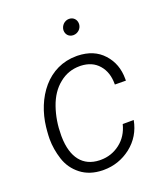

<svg xmlns="http://www.w3.org/2000/svg" viewBox="-134 -805 773 905"><g transform="rotate(-20 252.0 -352.5)"><path d="M276.4 -674.8C276.4 -673.8 276.4 -672.9 276.4 -671.9C276.4 -651.9 291 -635.7 312.5 -635.7C313 -635.7 313.5 -635.7 314 -635.7C335.4 -636.2 354 -652.8 355.5 -674.8C355.5 -676.3 355.5 -677.2 355.5 -678.7C355.5 -698.2 340.8 -714.8 319.3 -714.8C318.8 -714.8 318.4 -714.8 317.9 -714.8C295.9 -714.4 278.3 -696.3 276.4 -674.8ZM227.1 -39.1C145 -41.5 98.6 -99.1 96.7 -204.1C96.7 -207 96.7 -210 96.7 -212.9C96.7 -260.7 104 -306.2 119.1 -350.1C134.3 -394 157.2 -428.2 187.5 -452.1C217.3 -476.6 251.5 -488.3 289.6 -488.3C291.5 -488.3 293.5 -488.3 295.4 -488.3C333 -486.8 362.8 -474.1 384.3 -449.2C405.8 -424.8 416.5 -392.6 416.5 -353.5C416.5 -352.5 416.5 -351.1 416.5 -350.1L471.7 -349.6C471.7 -352.5 471.7 -356 471.7 -358.9C471.7 -408.7 456.5 -450.7 425.3 -484.9C394.5 -519 352.1 -536.6 297.9 -538.1C295.4 -538.1 293 -538.1 291 -538.1C221.7 -538.1 163.1 -508.8 120.1 -459C77.1 -409.2 51.3 -341.8 43.5 -273.4L41.5 -252.4C40.5 -239.3 39.6 -226.6 39.6 -214.4C39.6 -179.7 45.4 -145 56.6 -110.4C67.9 -75.7 87.9 -47.4 116.7 -24.9C145.5 -2.4 181.6 9.3 224.1 10.3C226.1 10.3 228 10.3 230.5 10.3C280.8 10.3 326.7 -5.4 367.2 -36.6C407.7 -68.4 433.1 -110.4 442.9 -162.6H387.7C377.9 -124 358.9 -93.8 330.1 -71.8C301.3 -49.8 269 -39.1 233.4 -39.1C231.4 -39.1 229 -39.1 227.1 -39.1Z"/></g></svg>

Font: Roboto Light
Style: Italic
Weight: 300
Italic angle: -12°
Designer: Google
Version: Version 2.137; 2017